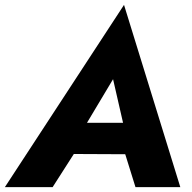

<svg xmlns="http://www.w3.org/2000/svg" viewBox="-54 -768 786 788"><path d="M502 0H686L455 -748L-34 0H162L249 -136L460 -135ZM410 -443 451 -264H303Z"/></svg>

Font: Jost*
Style: Bold Italic
Weight: 700
Italic angle: -10°
Version: Version 3.7